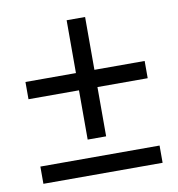

<svg xmlns="http://www.w3.org/2000/svg" viewBox="-68 -618 632 680"><g transform="rotate(-10 248.5 -278.0)"><path d="M215.8 -127V-304.2H34.2V-366.2H215.8V-556.2H282.2V-366.2H462.9V-304.2H282.2V-127ZM34.2 0V-62H462.9V0Z"/></g></svg>

Font: Source Sans Pro
Style: Regular
Weight: 400
Designer: Paul D. Hunt
Foundry: Adobe Systems Incorporated
Version: Version 3.006;hotconv 1.0.111;makeotfexe 2.5.65597